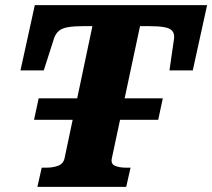

<svg xmlns="http://www.w3.org/2000/svg" viewBox="-20 -730 829 750"><path d="M131 -346H616L598 -262H113ZM232 -111 341 -628H311Q271 -628 246.5 -624Q222 -620 209.5 -609Q197 -598 191 -580L151 -455H60L116 -710H789L733 -455H642L660 -580Q662 -598 653 -609Q644 -620 621 -624Q598 -628 558 -628H527L417 -112Q412 -90 429 -82.5Q446 -75 473 -75H490L473 0H126L143 -75H160Q187 -75 207 -82.5Q227 -90 232 -111Z"/></svg>

Font: Roboto Serif 20pt
Style: Bold Italic
Weight: 700
Italic angle: -10°
Version: Version 1.007